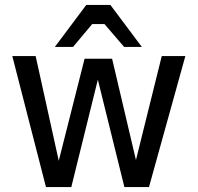

<svg xmlns="http://www.w3.org/2000/svg" viewBox="-20 -761 804 781"><path d="M378 -437 486 0H586L734 -533H638L533 -110L436 -522H324L219 -107L125 -533H30L167 0H270ZM355 -663H405L485 -570H557L429 -741H331L203 -570H277Z"/></svg>

Font: Sawarabi Gothic
Style: Regular
Weight: 400
Designer: mshio (mshio@users.sourceforge.jp)
Version: Version 20141215